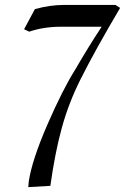

<svg xmlns="http://www.w3.org/2000/svg" viewBox="-20 -459 509 782"><path d="M78.1 -339.8 122.1 -421.9Q183.6 -439 243.2 -439H450.2L469.2 -426.8Q367.7 -254.9 309.1 -138.2Q260.3 -41.5 232.2 60.1Q204.1 161.6 185.1 297.9L95.2 303.2L97.2 279.8Q110.4 192.4 173.1 48.3Q235.8 -95.7 287.1 -176.8Q338.4 -265.6 394 -350.1H228Q158.2 -350.1 99.1 -330.1Z"/></svg>

Font: Dehuti
Style: Bold-Italic
Weight: 700
Version: Version 1.2